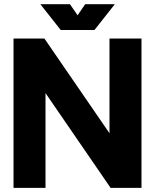

<svg xmlns="http://www.w3.org/2000/svg" viewBox="-20 -909 750 929"><path d="M318.4 -888.7H175.3L273.9 -763.7H437L535.6 -888.7H392.1L355.5 -835ZM194.8 -722.7H45.4V0H200.2V-458.5L515.1 0H664.6V-722.7H509.8V-264.2Z"/></svg>

Font: Giphurs ExtraBold
Style: Regular
Weight: 800
Version: Version 1.000